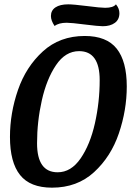

<svg xmlns="http://www.w3.org/2000/svg" viewBox="-20 -846 631 886"><path d="M565 -447Q565 -338 528.5 -230.5Q492 -123 414 -51.5Q336 20 220 20Q119 20 72.5 -38.5Q26 -97 26 -214Q26 -324 63 -431Q100 -538 178 -609Q256 -680 371 -680Q472 -680 518.5 -621.5Q565 -563 565 -447ZM151 -185Q151 -51 246 -51Q308 -51 352 -115Q396 -179 418 -277Q440 -375 440 -476Q440 -610 345 -610Q282 -610 238.5 -545.5Q195 -481 173 -383Q151 -285 151 -185ZM531 -785Q531 -756 510 -740.5Q489 -725 454 -725Q435 -725 371 -733Q309 -741 288 -741Q251 -741 232 -726Q215 -751 215 -772Q215 -798 236 -812Q257 -826 295 -826Q318 -826 382 -818Q444 -810 465 -810Q503 -810 515 -826Q531 -807 531 -785Z"/></svg>

Font: Sansita
Style: Italic
Weight: 400
Italic angle: -11°
Designer: Pablo Cosgaya
Foundry: Omnibus-Type
Version: Version 1.006